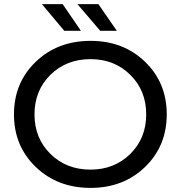

<svg xmlns="http://www.w3.org/2000/svg" viewBox="-20 -907 880 935"><path d="M374 -757H293L184 -887H285ZM549 -757H468L357 -887H459ZM421 8Q260 8 154 -94Q48 -196 48 -350Q48 -504 154 -606Q260 -708 421 -708Q581 -708 686.5 -606Q792 -504 792 -350Q792 -196 686.5 -94Q581 8 421 8ZM421 -81Q537 -81 614.5 -157.5Q692 -234 692 -350Q692 -466 614.5 -542.5Q537 -619 421 -619Q303 -619 225.5 -542.5Q148 -466 148 -350Q148 -234 225.5 -157.5Q303 -81 421 -81Z"/></svg>

Font: false
Style: Regular
Weight: 500
Designer: Julieta Ulanovsky
Foundry: Julieta Ulanovsky
Version: Version 7.222;hotconv 1.0.109;makeotfexe 2.5.65596